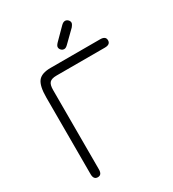

<svg xmlns="http://www.w3.org/2000/svg" viewBox="-198 -930 946 1048"><g transform="rotate(-30 275.5 -405.5)"><path d="M107 8.5C107 8.5 107 8.5 107 8.5C89.5 8.5 80.5 -3 80.5 -26C80.5 -26 80.5 -26 80.5 -26C80.5 -26 80.5 -510 80.5 -510C80.5 -557.5 88 -591 102.5 -609.5C117 -628 143 -637.5 181 -637.5C181 -637.5 181 -637.5 181 -637.5C181 -637.5 493.5 -637.5 493.5 -637.5C517 -637.5 528.5 -629 528.5 -611.5C528.5 -611.5 528.5 -611.5 528.5 -611.5C528.5 -594 517 -585 493.5 -585C493.5 -585 493.5 -585 493.5 -585C493.5 -585 188 -585 188 -585C167.5 -585 153 -580.5 145 -572C137 -563.5 133 -548 133 -526C133 -526 133 -526 133 -526C133 -526 133 -26 133 -26C133 -3 124.5 8.5 107 8.5ZM298.5 -689C298.5 -689 298.5 -689 298.5 -689C291 -689 285 -691.5 279.5 -697C274 -702.5 271.5 -708.5 271.5 -715.5C271.5 -715.5 271.5 -715.5 271.5 -715.5C271.5 -722 276 -729.5 284.5 -738.5C284.5 -738.5 284.5 -738.5 284.5 -738.5C284.5 -738.5 353.5 -808 353.5 -808C362 -816.5 370 -820.5 377.5 -820.5C377.5 -820.5 377.5 -820.5 377.5 -820.5C384.5 -820.5 390.5 -818 396 -812.5C401.5 -807 404 -801 404 -794.5C404 -794.5 404 -794.5 404 -794.5C404 -789 400 -781 391.5 -770.5C391.5 -770.5 391.5 -770.5 391.5 -770.5C391.5 -770.5 321.5 -702 321.5 -702C313 -693.5 305.5 -689 298.5 -689Z"/></g></svg>

Font: Jura-Fortis-Regular
Style: Regular
Weight: 500
Designer: Daniel Johnson, Alexei Vanyashin, Mirko Velimirovic
Foundry: Daniel Johnson
Version: ""